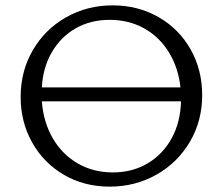

<svg xmlns="http://www.w3.org/2000/svg" viewBox="-20 -687 830 716"><path d="M57 -325Q57 -422 102.5 -500Q148 -578 226.5 -622.5Q305 -667 400 -667Q495 -667 571.5 -623Q648 -579 691 -502.5Q734 -426 734 -332Q734 -236 688 -158Q642 -80 563 -35.5Q484 9 389 9Q294 9 218.5 -35Q143 -79 100 -155.5Q57 -232 57 -325ZM655 -309H136Q142 -231 177 -171Q212 -111 270 -77.5Q328 -44 401 -44Q473 -44 530 -77.5Q587 -111 620 -171Q653 -231 655 -309ZM653 -361Q645 -435 609.5 -492.5Q574 -550 517 -581.5Q460 -613 389 -613Q318 -613 262.5 -581.5Q207 -550 173.5 -492.5Q140 -435 136 -361Z"/></svg>

Font: LXGW Bright TC
Style: Regular
Weight: 400
Designer: Christian Thalmann (Catharsis Fonts)
Foundry: LXGW / Christian Thalmann (Catharsis Fonts) / Fontworks Inc.
Version: Version 5.501